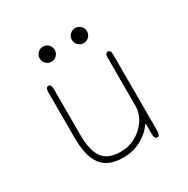

<svg xmlns="http://www.w3.org/2000/svg" viewBox="-154 -799 928 948"><g transform="rotate(-30 309.5 -325.0)"><path d="M140 -481Q155.5 -481 155.5 -452.5V-197Q155.5 -101 186.5 -60.5Q217.5 -20 287 -20Q336 -20 375.8 -42.8Q415.5 -65.5 439.2 -102.2Q463 -139 463 -181V-452.5Q463 -481 479 -481Q494.5 -481 494.5 -452.5V-19.5Q494.5 9 479 9Q463 9 463 -19.5V-82Q436.5 -41.5 389.8 -15Q343 11.5 283.5 11.5Q230.5 11.5 195 -9.2Q159.5 -30 141.8 -75Q124 -120 124 -192.5V-452.5Q124 -481 140 -481ZM213 -576Q195.5 -576 183 -588.5Q170.5 -601 170.5 -619Q170.5 -637 183 -649.5Q195.5 -662 213 -662Q231 -662 243.5 -649.5Q256 -637 256 -619Q256 -601 243.5 -588.5Q231 -576 213 -576ZM397 -576Q379 -576 366.5 -588.5Q354 -601 354 -619Q354 -637 366.5 -649.5Q379 -662 397 -662Q414.5 -662 427.2 -649.5Q440 -637 440 -619Q440 -601 427.2 -588.5Q414.5 -576 397 -576Z"/></g></svg>

Font: Sono Monospace ExtraLight
Style: Regular
Weight: 250
Version: Version 2.112